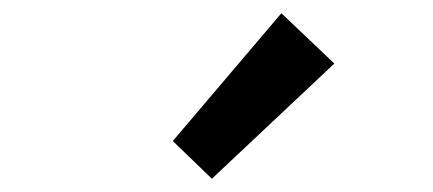

<svg xmlns="http://www.w3.org/2000/svg" viewBox="-20 -914 654 290"><path d="M300 -644 485 -818 405 -894 241 -701Z"/></svg>

Font: Source Han Sans JP Medium
Style: Regular
Weight: 500
Designer: Ryoko NISHIZUKA 西塚涼子 (kana, bopomofo & ideographs); Paul D. Hunt (Latin, Greek & Cyrillic); Sandoll Communications 산돌커뮤니
Foundry: Adobe
Version: Version 2.002;hotconv 1.0.116;makeotfexe 2.5.65601